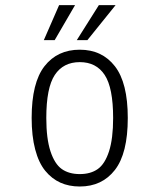

<svg xmlns="http://www.w3.org/2000/svg" viewBox="-20 -702 610 734"><path d="M147.5 -548.5 206 -682.5H267L189 -548.5ZM273.5 -548.5 358 -682.5H422L314 -548.5ZM285 11Q243.5 11 210.8 -3.8Q178 -18.5 153 -49Q128 -79.5 114.5 -130.8Q101 -182 101 -251Q101 -386 150.2 -449Q199.5 -512 285 -512Q370 -512 419.2 -448.8Q468.5 -385.5 468.5 -251Q468.5 -115.5 419.2 -52.2Q370 11 285 11ZM412.5 -251Q412.5 -366.5 380.2 -415.5Q348 -464.5 285 -464.5Q222 -464.5 189.5 -415.5Q157 -366.5 157 -251Q157 -172 173 -123.5Q189 -75 216.2 -55.8Q243.5 -36.5 285 -36.5Q326.5 -36.5 353.8 -55.8Q381 -75 396.8 -123.5Q412.5 -172 412.5 -251Z"/></svg>

Font: League Mono Narrow UltraLight
Style: Regular
Weight: 200
Width: 3
Designer: Tyler Finck
Foundry: The League of Moveable Type / Tyler Finck
Version: Version 2.210